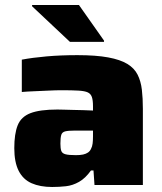

<svg xmlns="http://www.w3.org/2000/svg" viewBox="-20 -738 647 766"><path d="M188 8Q140 8 106 -7Q72 -22 54.5 -56.5Q37 -91 37 -147Q37 -204 50.5 -238Q64 -272 101.5 -286.5Q139 -301 209 -301Q217 -301 233.5 -300.5Q250 -300 271 -299.5Q292 -299 312.5 -298.5Q333 -298 351 -297V-314Q351 -338 346.5 -351Q342 -364 330 -369.5Q318 -375 293 -376.5Q268 -378 226 -378Q202 -378 173.5 -376.5Q145 -375 117 -374Q89 -373 67 -371V-500Q109 -508 165.5 -513Q222 -518 289 -518Q363 -518 411.5 -509Q460 -500 488 -483Q516 -466 529 -440Q542 -414 546 -380Q550 -346 550 -304V0H357L353 -58H343Q321 -27 295.5 -12.5Q270 2 243 5Q216 8 188 8ZM283 -119Q300 -119 311.5 -121.5Q323 -124 331 -129.5Q339 -135 343 -144Q348 -153 349.5 -165.5Q351 -178 351 -194V-217H278Q253 -217 240.5 -214Q228 -211 224.5 -200Q221 -189 221 -165Q221 -146 224.5 -136Q228 -126 241.5 -122.5Q255 -119 283 -119ZM259 -571 108 -713V-718H295L395 -576V-571Z"/></svg>

Font: Saira SemiExpanded ExtraBold
Style: Regular
Weight: 800
Width: 6
Designer: Hector Gatti with collaboration of the Omnibus-Type team
Foundry: Omnibus-Type
Version: Version 1.101